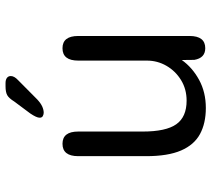

<svg xmlns="http://www.w3.org/2000/svg" viewBox="-54 -662 728 659"><g transform="rotate(-90 309.5 -332.0)"><path d="M146 -481Q188 -481 188 -427V-205.5Q188 -126 213 -90.5Q238 -55 294 -55Q333.5 -55 364.5 -74Q395.5 -93 413.5 -124Q431.5 -155 431.5 -191.5V-427Q431.5 -481 474 -481Q516 -481 516 -427V-45Q516 9 474 9Q440.5 9 434 -28.5L433.5 -71.5Q408 -35.5 365.5 -12.2Q323 11 269 11Q216.5 11 179.5 -9Q142.5 -29 123 -74Q103.5 -119 103.5 -193.5V-427Q103.5 -481 146 -481ZM252.5 -545.5Q247 -545.5 241.2 -548.5Q235.5 -551.5 235.5 -559.5Q235.5 -570 250 -591.5L291 -646.5Q302.5 -665 313 -670.8Q323.5 -676.5 343.5 -676.5H354.5Q365.5 -676.5 372 -671.8Q378.5 -667 378.5 -658.5Q378.5 -646.5 364.5 -633.5L298 -567.5Q285 -555.5 273.8 -550.5Q262.5 -545.5 252.5 -545.5Z"/></g></svg>

Font: Sono Monospace
Style: Regular
Weight: 400
Designer: Tyler Finck
Foundry: Tyler Finck
Version: Version 2.112